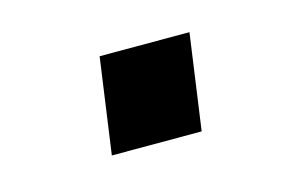

<svg xmlns="http://www.w3.org/2000/svg" viewBox="-36 -477 381 256"><g transform="rotate(-15 154.0 -349.0)"><path d="M94 -283H218L236.5 -415H112.5Z"/></g></svg>

Font: HK Grotesk
Style: Bold Italic
Weight: 700
Italic angle: -16°
Designer: Alfredo Marco Pradil
Foundry: Hanken Design Co.
Version: Version 3.001;FEAKit 1.0